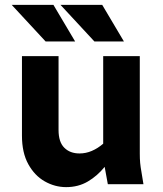

<svg xmlns="http://www.w3.org/2000/svg" viewBox="-20 -755 668 787"><path d="M70 -199V-525H220V-222Q220 -173 243.5 -149.5Q267 -126 306 -126Q332 -126 356.5 -136.5Q381 -147 403 -166V-525H553V-125Q553 -104 554.5 -87.5Q556 -71 560 -49L568 0H422L409 -71Q379 -34 340 -11Q301 12 251 12Q205 12 163.5 -11.5Q122 -35 96 -82Q70 -129 70 -199ZM28 -735H199L288 -585H167ZM228 -735H399L488 -585H367Z"/></svg>

Font: Radio Canada
Style: Regular
Weight: 400
Designer: Charles Daoud, Etienne Aubert Bonn, Alexandre Saumier Demers, Jacques Le Bailly
Foundry: Radio-Canada
Version: Version 2.104;gftools[0.9.28.dev5+ged2979d]